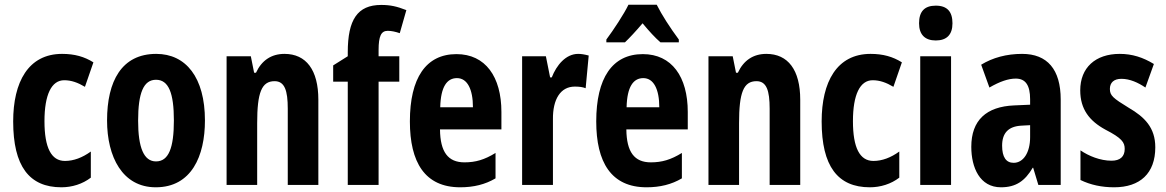

<svg xmlns="http://www.w3.org/2000/svg" viewBox="-20 -786 4957 816"><path d="M241 10C286 10 331 -4 366 -31V-142C330 -116 293 -102 256 -102C198 -102 169 -158 169 -271C169 -384 199 -445 253 -445C283 -445 311 -435 341 -417L377 -521C339 -545 297 -557 244 -557C100 -557 36 -437 36 -270C36 -80 104 10 241 10Z M851 -274C851 -457 770 -557 644 -557C497 -557 435 -441 435 -274C435 -120 500 10 642 10C794 10 851 -123 851 -274ZM567 -273C567 -391 590 -447 643 -447C697 -447 719 -390 719 -274C719 -158 697 -100 643 -100C591 -100 567 -159 567 -273Z M1189 -557C1133 -557 1092 -529 1068 -477H1060L1046 -547H943V0H1073V-263C1073 -393 1092 -441 1147 -441C1190 -441 1203 -401 1203 -324V0H1333V-362C1333 -489 1281 -557 1189 -557Z M1677 -439V-547H1589V-573C1589 -633 1600 -655 1628 -655C1644 -655 1661 -651 1679 -645L1707 -743C1666 -759 1639 -765 1600 -765C1499 -765 1458 -702 1458 -564V-547L1396 -508V-439H1458V0H1589V-439Z M1920 -556C1790 -556 1722 -454 1722 -270C1722 -97 1785 10 1936 10C1993 10 2042 -2 2086 -28V-136C2039 -107 2001 -96 1954 -96C1884 -96 1851 -140 1850 -236H2111V-310C2111 -460 2043 -556 1920 -556ZM1922 -454C1966 -454 1990 -407 1990 -330H1851C1853 -418 1880 -454 1922 -454Z M2437 -557C2385 -557 2345 -509 2325 -457H2318L2300 -547H2199V0H2330V-279C2329 -364 2362 -418 2423 -418C2442 -418 2457 -416 2469 -411L2482 -550C2463 -555 2450 -557 2437 -557Z M2771 -766H2651C2633 -728 2587 -658 2557 -618V-606H2636C2655 -624 2682 -653 2711 -687C2739 -653 2764 -626 2787 -606H2865V-618C2828 -668 2793 -722 2771 -766ZM2712 -556C2582 -556 2514 -454 2514 -270C2514 -97 2577 10 2728 10C2785 10 2834 -2 2878 -28V-136C2831 -107 2793 -96 2746 -96C2676 -96 2643 -140 2642 -236H2903V-310C2903 -460 2835 -556 2712 -556ZM2714 -454C2758 -454 2782 -407 2782 -330H2643C2645 -418 2672 -454 2714 -454Z M3237 -557C3181 -557 3140 -529 3116 -477H3108L3094 -547H2991V0H3121V-263C3121 -393 3140 -441 3195 -441C3238 -441 3251 -401 3251 -324V0H3381V-362C3381 -489 3329 -557 3237 -557Z M3677 10C3722 10 3767 -4 3802 -31V-142C3766 -116 3729 -102 3692 -102C3634 -102 3605 -158 3605 -271C3605 -384 3635 -445 3689 -445C3719 -445 3747 -435 3777 -417L3813 -521C3775 -545 3733 -557 3680 -557C3536 -557 3472 -437 3472 -270C3472 -80 3540 10 3677 10Z M3957 -762C3909 -762 3886 -737 3886 -687C3886 -639 3911 -614 3957 -614C4004 -614 4028 -639 4028 -687C4028 -736 4006 -762 3957 -762ZM4022 -547H3891V0H4022Z M4324 -557C4258 -557 4199 -541 4150 -511L4185 -414C4230 -440 4266 -452 4297 -452C4339 -452 4358 -423 4358 -364V-341L4290 -338C4172 -333 4108 -275 4108 -162C4108 -74 4144 10 4234 10C4298 10 4336 -17 4369 -73H4371L4393 0H4488V-363C4488 -491 4431 -557 4324 -557ZM4321 -252 4358 -254V-203C4358 -137 4329 -94 4288 -94C4256 -94 4239 -118 4239 -167C4239 -221 4266 -249 4321 -252Z M4890 -160C4890 -244 4844 -289 4777 -328C4710 -369 4697 -380 4697 -408C4697 -435 4714 -451 4746 -451C4782 -451 4817 -435 4848 -414L4884 -514C4838 -542 4792 -557 4739 -557C4635 -557 4571 -498 4571 -402C4571 -322 4610 -272 4678 -235C4748 -199 4760 -181 4760 -153C4760 -120 4740 -103 4704 -103C4656 -103 4607 -123 4572 -147V-21C4615 0 4663 10 4715 10C4825 10 4890 -49 4890 -160Z"/></svg>

Font: Noto Sans Hebrew ExtraCondensed
Style: Bold
Weight: 700
Width: 2
Designer: Monotype Design Team
Foundry: Monotype Imaging Inc.
Version: Version 2.004